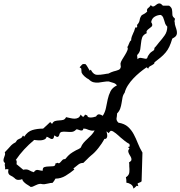

<svg xmlns="http://www.w3.org/2000/svg" viewBox="-220 -977 1043 1110"><path d="M791 -865.2Q790 -862.3 789.1 -856.9Q788.1 -851.6 790 -848.6Q790 -835.9 794.9 -822.8Q799.8 -809.6 802.2 -797.4Q804.7 -785.2 800.3 -774.4Q795.9 -763.7 777.3 -754.9Q775.4 -752.9 775.4 -752Q767.6 -725.6 758.8 -707Q750 -688.5 737.8 -673.8Q725.6 -659.2 710 -646Q694.3 -632.8 673.8 -617.2L672.9 -616.2Q673.8 -611.3 669.4 -607.4Q665 -603.5 659.2 -600.6Q653.3 -597.7 647.5 -594.2Q641.6 -590.8 639.6 -586.9Q638.7 -585 638.2 -583.5Q637.7 -582 636.7 -580.1Q634.8 -582 632.3 -584Q629.9 -585.9 627.9 -587.9L626 -586.9Q607.4 -574.2 587.9 -558.1Q568.4 -542 550.8 -523.4Q533.2 -504.9 520 -484.4Q506.8 -463.9 501 -442.4V-441.4Q491.2 -428.7 488.3 -413.1Q485.4 -397.5 482.9 -381.3Q480.5 -365.2 475.1 -349.6Q469.7 -334 457 -321.3Q457 -311.5 455.6 -304.7Q454.1 -297.9 453.6 -292.5Q453.1 -287.1 455.1 -281.2Q457 -275.4 464.8 -267.6H465.8Q500 -261.7 520 -243.7Q540 -225.6 553.2 -200.7Q566.4 -175.8 577.1 -148.4Q587.9 -121.1 602.5 -96.7L603.5 -94.7Q602.5 -53.7 601.1 -12.2Q599.6 29.3 598.6 71.3Q593.8 76.2 585 79.1Q576.2 82 575.2 85Q579.1 94.7 580.1 99.6Q578.1 98.6 575.2 98.1Q572.3 97.7 570.3 96.7Q566.4 101.6 561.5 105.5Q556.6 109.4 551.8 113.3L549.8 106.4Q546.9 94.7 534.7 87.4Q522.5 80.1 510.7 79.1Q510.7 71.3 510.3 63Q509.8 54.7 507.8 46.9Q509.8 46.9 510.7 45.9Q526.4 35.2 527.8 18.1Q529.3 1 527.3 -15.6Q527.3 -20.5 527.3 -26.9Q527.3 -33.2 525.4 -37.1Q530.3 -42 535.2 -44.9Q540 -47.9 540 -55.7Q540 -63.5 535.6 -70.8Q531.2 -78.1 526.9 -85.9Q522.5 -93.8 521.5 -101.6Q520.5 -109.4 528.3 -119.1L519.5 -127L527.3 -128.9L530.3 -131.8Q530.3 -136.7 528.3 -144.5Q513.7 -152.3 501.5 -162.1Q489.3 -171.9 476.6 -182.6Q472.7 -186.5 465.3 -192.9Q458 -199.2 449.7 -206.1Q441.4 -212.9 433.6 -217.3Q425.8 -221.7 419.9 -220.7Q417 -217.8 413.6 -214.4Q410.2 -210.9 408.2 -207Q405.3 -210 402.3 -212.4Q399.4 -214.8 395.5 -217.8Q396.5 -212.9 398.4 -205.1Q400.4 -197.3 399.9 -189.9Q399.4 -182.6 395.5 -177.7Q391.6 -172.9 382.8 -173.8V-171.9Q370.1 -148.4 349.1 -121.6Q328.1 -94.7 306.6 -78.1Q294.9 -68.4 284.2 -57.1Q273.4 -45.9 261.7 -35.2Q243.2 -35.2 230.5 -23.9Q217.8 -12.7 204.1 -2.9L210 2.9Q186.5 22.5 159.2 39.1Q131.8 55.7 100.6 55.7Q96.7 62.5 92.8 68.8Q88.9 75.2 84 80.1Q72.3 80.1 57.6 84Q45.9 86.9 37.1 87.9Q28.3 88.9 15.6 85.9H14.6Q5.9 85.9 -2 88.9Q-9.8 91.8 -16.6 95.2Q-23.4 98.6 -30.3 101.6Q-37.1 104.5 -43.9 103.5Q-45.9 100.6 -52.7 96.7Q-59.6 92.8 -67.4 87.4Q-75.2 82 -82.5 74.7Q-89.8 67.4 -91.8 58.6Q-102.5 63.5 -114.7 63Q-127 62.5 -134.8 53.7L-135.7 52.7Q-145.5 43.9 -159.2 37.6Q-172.9 31.2 -172.9 14.6Q-172.9 10.7 -171.9 7.8Q-170.9 4.9 -171.9 1Q-176.8 1 -181.6 1Q-186.5 1 -191.4 2Q-191.4 -1 -190.4 -3.4Q-189.5 -5.9 -190.4 -8.8Q-191.4 -14.6 -192.4 -22Q-193.4 -29.3 -190.4 -34.2Q-190.4 -34.2 -192.4 -35.2Q-199.2 -41 -199.7 -47.4Q-200.2 -53.7 -198.2 -61Q-196.3 -68.4 -193.4 -75.2Q-190.4 -82 -190.4 -87.9Q-190.4 -89.8 -191.4 -92.3Q-192.4 -94.7 -192.4 -96.7Q-187.5 -101.6 -182.6 -106.9Q-177.7 -112.3 -172.9 -117.2Q-164.1 -127.9 -154.8 -137.2Q-145.5 -146.5 -131.8 -153.3L-129.9 -154.3Q-124 -164.1 -121.1 -167Q-118.2 -169.9 -107.4 -174.8Q-96.7 -178.7 -94.7 -182.1Q-92.8 -185.5 -86.9 -193.4Q-85 -191.4 -83.5 -189.9Q-82 -188.5 -80.1 -186.5Q-60.5 -216.8 -32.7 -225.1Q-4.9 -233.4 28.3 -233.4H29.3Q40 -243.2 49.8 -252Q59.6 -260.7 70.3 -271.5Q73.2 -268.6 75.7 -265.6Q78.1 -262.7 81.1 -260.7Q87.9 -274.4 98.6 -277.3Q109.4 -280.3 121.6 -280.8Q133.8 -281.2 144.5 -283.7Q155.3 -286.1 162.1 -299.8Q164.1 -298.8 166 -298.8Q175.8 -296.9 188 -293.9Q200.2 -291 211.4 -291Q222.7 -291 231.9 -295.9Q241.2 -300.8 246.1 -314.5Q250 -309.6 253.4 -306.6Q256.8 -303.7 260.7 -300.8Q263.7 -303.7 266.6 -306.6Q269.5 -309.6 271.5 -314.5Q276.4 -313.5 284.2 -309.6Q286.1 -300.8 293.9 -298.8Q301.8 -296.9 310.5 -297.9Q319.3 -298.8 326.7 -301.3Q334 -303.7 335.9 -303.7V-304.7Q343.8 -317.4 354 -315.9Q364.3 -314.5 374 -307.6Q387.7 -328.1 392.6 -353.5Q397.5 -378.9 402.8 -403.3Q408.2 -427.7 418.9 -449.2Q429.7 -470.7 456.1 -483.4Q448.2 -494.1 436.5 -497.6Q424.8 -501 412.1 -504.9L411.1 -505.9Q394.5 -506.8 379.4 -503.9Q364.3 -501 349.6 -499.5Q335 -498 320.8 -501.5Q306.6 -504.9 293 -518.6Q282.2 -523.4 269.5 -534.7Q256.8 -545.9 252 -556.6Q252 -558.6 251.5 -560.5Q251 -562.5 251 -564.5Q250 -577.1 250 -579.6Q250 -582 240.2 -587.9Q249 -596.7 253.4 -602.5Q257.8 -608.4 271.5 -606.4H274.4Q282.2 -597.7 287.6 -587.4Q293 -577.1 298.8 -568.4L304.7 -574.2Q306.6 -572.3 307.1 -570.8Q307.6 -569.3 308.6 -567.4Q322.3 -544.9 340.8 -544.4Q359.4 -543.9 381.8 -547.9Q384.8 -548.8 395 -550.3Q405.3 -551.8 407.2 -551.8Q415 -555.7 422.4 -559.1Q429.7 -562.5 437.5 -564.5Q451.2 -567.4 464.8 -572.8Q478.5 -578.1 478.5 -594.7Q478.5 -596.7 477.5 -597.7Q477.5 -599.6 477.1 -603.5Q476.6 -607.4 476.6 -609.4Q477.5 -618.2 485.8 -631.8Q494.1 -645.5 502.9 -659.7Q511.7 -673.8 516.6 -686.5Q521.5 -699.2 515.6 -705.1Q518.6 -707 521 -712.9Q523.4 -718.8 525.9 -725.1Q528.3 -731.4 531.2 -736.8Q534.2 -742.2 538.1 -743.2Q538.1 -755.9 542.5 -767.1Q546.9 -778.3 551.8 -789.1Q555.7 -795.9 557.6 -803.7Q559.6 -811.5 563.5 -819.3L569.3 -817.4L573.2 -821.3Q573.2 -824.2 572.8 -827.1Q572.3 -830.1 572.3 -833Q585 -845.7 587.4 -861.3Q589.8 -877 598.6 -887.7V-888.7Q609.4 -894.5 616.2 -898.4Q623 -902.3 630.9 -910.2Q627 -923.8 636.2 -930.2Q645.5 -936.5 651.4 -947.3Q660.2 -938.5 666 -939.5Q671.9 -940.4 677.2 -944.8Q682.6 -949.2 689 -953.6Q695.3 -958 704.1 -957Q710.9 -955.1 713.9 -951.7Q716.8 -948.2 721.7 -944.3H756.8Q757.8 -944.3 758.8 -943.4Q772.5 -933.6 774.4 -920.9Q776.4 -908.2 776.4 -894.5Q776.4 -884.8 781.2 -879.4Q786.1 -874 792 -868.2ZM747.1 -823.2Q738.3 -831.1 734.9 -840.8Q731.4 -850.6 729 -859.9Q726.6 -869.1 722.7 -877.4Q718.8 -885.7 710 -890.6Q691.4 -890.6 674.8 -880.9Q658.2 -871.1 654.3 -850.6V-848.6Q656.2 -846.7 658.2 -841.8Q660.2 -836.9 660.2 -835Q661.1 -827.1 654.8 -821.8Q648.4 -816.4 641.1 -811Q633.8 -805.7 629.4 -799.8Q625 -793.9 628.9 -785.2L626 -784.2Q606.4 -774.4 601.6 -759.3Q596.7 -744.1 595.2 -726.6Q593.8 -709 590.8 -691.4Q587.9 -673.8 574.2 -660.2L573.2 -659.2Q572.3 -653.3 573.7 -647Q575.2 -640.6 574.2 -634.8Q584 -643.6 593.8 -642.6Q603.5 -641.6 611.8 -639.2Q620.1 -636.7 626 -637.7Q631.8 -638.7 634.8 -651.4V-652.3Q638.7 -659.2 645 -667Q651.4 -674.8 658.2 -678.7Q666 -683.6 669.4 -686.5Q672.9 -689.5 672.9 -700.2Q677.7 -704.1 686 -714.8Q694.3 -725.6 699.2 -731.4Q716.8 -751 731.9 -772.5Q747.1 -793.9 747.1 -823.2ZM327.1 -222.7Q315.4 -220.7 307.1 -222.2Q298.8 -223.6 292.5 -226.1Q286.1 -228.5 279.8 -231Q273.4 -233.4 264.6 -233.4L262.7 -234.4Q260.7 -224.6 255.4 -223.1Q250 -221.7 243.2 -223.6Q236.3 -225.6 230.5 -228Q224.6 -230.5 220.7 -228.5H219.7V-227.5Q208 -214.8 192.4 -214.4Q176.8 -213.9 162.1 -215.3Q147.5 -216.8 136.2 -214.4Q125 -211.9 122.1 -195.3Q120.1 -188.5 114.3 -185.5Q108.4 -184.6 103.5 -188.5Q98.6 -192.4 93.8 -194.3Q91.8 -179.7 86.9 -175.8Q82 -171.9 76.2 -173.8Q70.3 -175.8 63.5 -180.2Q56.6 -184.6 49.8 -186.5Q46.9 -175.8 38.1 -171.4Q29.3 -167 18.6 -166Q7.8 -165 -3.9 -166Q-15.6 -167 -23.4 -168V-167Q-53.7 -141.6 -80.1 -113.3Q-106.4 -85 -128.9 -51.8Q-125 -49.8 -124 -47.9Q-124 -44.9 -123.5 -40Q-123 -35.2 -124 -30.3L-125 -28.3L-85 4.9L-84 3.9Q-63.5 0 -51.3 7.3Q-39.1 14.6 -24.4 18.6Q-18.6 9.8 -13.2 7.3Q-7.8 4.9 -2 5.4Q3.9 5.9 10.3 7.8Q16.6 9.8 24.4 9.8H27.3Q25.4 -7.8 37.1 -11.2Q48.8 -14.6 62.5 -14.6Q76.2 -14.6 88.4 -16.1Q100.6 -17.6 100.6 -32.2Q103.5 -33.2 106.9 -33.7Q110.4 -34.2 112.3 -36.1Q119.1 -31.2 123.5 -34.2Q127.9 -37.1 131.8 -42Q135.7 -46.9 141.1 -52.2Q146.5 -57.6 157.2 -57.6L158.2 -58.6Q173.8 -78.1 186 -87.4Q198.2 -96.7 219.7 -108.4Q225.6 -110.4 234.4 -115.2Q243.2 -120.1 247.1 -124Q252.9 -139.6 263.2 -151.4Q273.4 -163.1 285.2 -173.8Q296.9 -184.6 308.1 -196.3Q319.3 -208 327.1 -222.7Z"/></svg>

Font: Homemade Apple
Style: Regular
Weight: 400
Version: Version 1.001